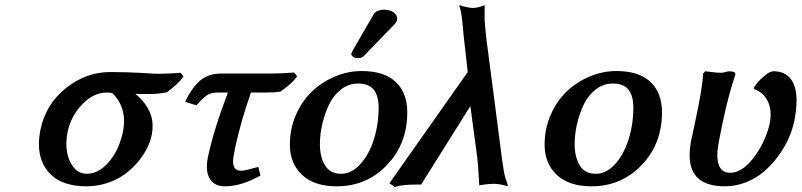

<svg xmlns="http://www.w3.org/2000/svg" viewBox="-20 -717 3127 749"><path d="M630.9 -356.9 625 -356Q596.7 -350.1 559.1 -350.1Q522 -350.1 507.8 -351.1Q537.6 -327.6 556.4 -295.4Q575.2 -263.2 575.2 -227.1Q575.2 -204.1 570.8 -186Q565.4 -162.1 552.5 -136.5Q539.6 -110.8 517.3 -84.5Q495.1 -58.1 466.8 -37.4Q438.5 -16.6 399.4 -3.4Q360.4 9.8 316.9 9.8Q227.1 9.8 179.4 -35.2Q131.8 -80.1 131.8 -154.8Q131.8 -180.2 138.2 -212.9Q159.2 -311.5 237.8 -373.8Q316.4 -436 410.2 -436Q475.6 -436 540 -432.1Q546.9 -431.6 559.1 -430.9Q571.3 -430.2 581.3 -429.7Q591.3 -429.2 599.1 -429.2Q633.3 -429.2 685.1 -433.1L695.8 -418Q676.8 -391.1 630.9 -356.9ZM397 -356Q346.2 -356 302.5 -311.8Q258.8 -267.6 244.1 -205.1Q238.8 -177.2 238.8 -159.2Q238.8 -106.9 260.7 -73Q282.7 -39.1 318.8 -39.1Q363.3 -39.1 402.1 -82.3Q440.9 -125.5 458 -194.8Q463.9 -222.2 463.9 -245.1Q463.9 -309.6 418 -354L424.8 -353Q410.2 -356 397 -356Z M1018.1 -356H959Q921.4 -249.5 898.9 -147.9Q898.4 -146.5 897 -139.9Q895.5 -133.3 895 -131.8L896 -132.8Q889.2 -103 889.2 -86.9Q889.2 -50.8 920.9 -50.8Q934.6 -50.8 987.8 -65.9L996.1 -32.2Q921.9 9.8 856.9 9.8Q823.2 9.8 805.2 -10.7Q787.1 -31.2 787.1 -65.9Q787.1 -86.4 791 -104Q814.9 -214.8 869.1 -356H831.1Q803.7 -356 789.1 -346.7Q774.4 -337.4 746.1 -306.2L702.1 -319.8Q729 -376 761.2 -403.1Q793.5 -430.2 843.8 -430.2H1041Q1074.2 -430.2 1127.9 -434.1L1139.2 -418.9Q1131.3 -407.7 1119.6 -396.5Q1107.9 -385.3 1100.3 -379.4Q1092.8 -373.5 1074.2 -359.9Q1053.2 -356 1018.1 -356Z M1391.1 -439.9Q1478.5 -439.9 1523.7 -397.5Q1568.8 -355 1568.8 -278.8Q1568.8 -156.2 1489.5 -73.2Q1410.2 9.8 1293.9 9.8Q1205.6 9.8 1158.2 -34.9Q1110.8 -79.6 1110.8 -152.8Q1110.8 -214.8 1134.5 -269Q1158.2 -323.2 1197.3 -360.4Q1236.3 -397.5 1287.1 -418.7Q1337.9 -439.9 1391.1 -439.9ZM1377 -391.1Q1339.8 -391.1 1310.1 -367.9Q1280.3 -344.7 1263.2 -308.3Q1246.1 -272 1237.1 -232.2Q1228 -192.4 1228 -154.8Q1228 -105 1247.8 -72Q1267.6 -39.1 1311 -39.1Q1351.6 -39.1 1385.7 -76.7Q1419.9 -114.3 1438.5 -173.3Q1457 -232.4 1457 -296.9Q1457 -342.8 1438.2 -366.9Q1419.4 -391.1 1377 -391.1ZM1480 -679.2Q1502 -679.2 1517.1 -667.5Q1532.2 -655.8 1528.8 -639.2Q1526.9 -629.9 1516.1 -619.1Q1493.7 -596.7 1452.9 -554Q1412.1 -511.2 1399.9 -499Q1391.1 -490.2 1376 -490.2Q1364.3 -490.2 1357.2 -495.6Q1350.1 -501 1350.1 -507.8Q1352.1 -511.2 1354 -515.1Q1354.5 -516.1 1355 -517.6Q1355.5 -519 1356 -520L1437 -660.2Q1447.8 -679.2 1480 -679.2Z M1814.9 -303.2 1623 2.9H1605Q1549.3 2.9 1520 12.2L1499 -2L1804.7 -436Q1803.7 -447.3 1800.8 -470.2Q1797.9 -493.2 1796.9 -504.9Q1786.6 -591.8 1783.7 -631.8Q1781.7 -652.3 1778.6 -668.5Q1775.4 -684.6 1772.9 -690.4L1771 -696.8Q1808.6 -686 1824.7 -686Q1843.3 -686 1870.6 -696.8V-679.2V-640.1Q1870.6 -629.9 1877 -567.9Q1881.8 -529.8 1904.8 -355.7Q1927.7 -181.6 1939 -91.8Q1945.8 -41 1951.7 -22Q1957 -9.8 1961.9 9.8Q1929.7 0 1903.8 0Q1895 0 1881.3 1.5Q1867.7 2.9 1858.9 4.4L1849.6 5.9Q1847.2 -34.7 1846.7 -43.9Q1845.2 -76.2 1840.8 -109.9Z M2384.8 -439.9Q2472.2 -439.9 2517.3 -397.5Q2562.5 -355 2562.5 -278.8Q2562.5 -156.2 2483.2 -73.2Q2403.8 9.8 2287.6 9.8Q2199.2 9.8 2151.9 -34.9Q2104.5 -79.6 2104.5 -152.8Q2104.5 -214.8 2128.2 -269Q2151.9 -323.2 2190.9 -360.4Q2230 -397.5 2280.8 -418.7Q2331.5 -439.9 2384.8 -439.9ZM2370.6 -391.1Q2333.5 -391.1 2303.7 -367.9Q2273.9 -344.7 2256.8 -308.3Q2239.7 -272 2230.7 -232.2Q2221.7 -192.4 2221.7 -154.8Q2221.7 -105 2241.5 -72Q2261.2 -39.1 2304.7 -39.1Q2345.2 -39.1 2379.4 -76.7Q2413.6 -114.3 2432.1 -173.3Q2450.7 -232.4 2450.7 -296.9Q2450.7 -342.8 2431.9 -366.9Q2413.1 -391.1 2370.6 -391.1Z M2801.3 -249 2788.6 -187Q2778.3 -136.7 2778.3 -112.8Q2778.3 -43 2828.6 -43Q2874 -43 2918.2 -99.6Q2962.4 -156.2 2981.4 -229Q2986.3 -251 2986.3 -269Q2986.3 -307.6 2968.3 -333.7Q2950.2 -359.9 2920.4 -370.1L2922.4 -377.9Q2933.6 -396 2957.8 -417.5Q2981.9 -439 2997.6 -439Q3041 -439 3064.2 -409.7Q3087.4 -380.4 3087.4 -325.2Q3087.4 -286.1 3077.6 -240.2Q3069.8 -206.1 3054 -171.9Q3038.1 -137.7 3013.4 -104.7Q2988.8 -71.8 2958.7 -46.4Q2928.7 -21 2889.4 -5.6Q2850.1 9.8 2807.6 9.8Q2670.4 9.8 2670.4 -110.8Q2670.4 -141.6 2677.2 -173.8Q2678.7 -181.6 2683.6 -202.9Q2688.5 -224.1 2690.4 -234.9Q2721.2 -375.5 2722.7 -430.2L2731.4 -439Q2737.3 -438.5 2749.8 -436.8Q2762.2 -435.1 2772.2 -434.1Q2782.2 -433.1 2790.5 -433.1Q2803.7 -433.1 2822.3 -439Q2837.4 -439 2843.5 -435.8Q2849.6 -432.6 2848.6 -425.8Q2823.2 -351.1 2801.3 -249Z"/></svg>

Font: Linear Smooth
Style: Bold Italic
Weight: 700
Designer: Philipp H. Poll, Flanker
Foundry: Philipp H. Poll, reworked by Flanker
Version: Version 1.061 | FøM Fix